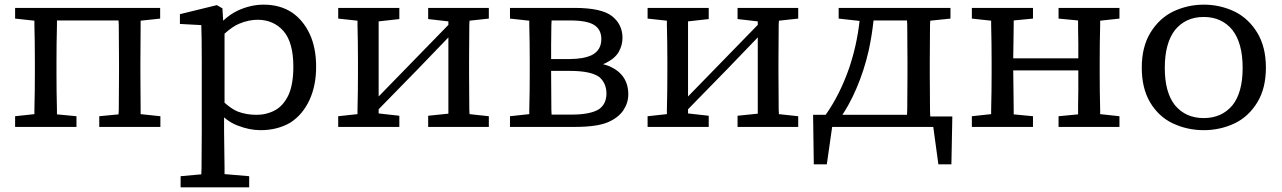

<svg xmlns="http://www.w3.org/2000/svg" viewBox="-20 -546 5516 826"><path d="M223 -282V-227Q223 -151 225 -73V-54L309 -46V-36V0H45V-46L128 -55V-73Q130 -152 130 -228V-284Q130 -360 128 -439V-457L45 -466V-476V-512H669V-466L585 -457Q585 -449 585 -439L584 -284V-228L585 -73Q585 -63 585 -55L670 -46V0H407V-46L490 -54Q490 -63 491 -73L492 -227V-282Q492 -315 491.5 -356.5Q491 -398 491 -437Q490 -448 490 -458H225Q225 -448 225 -437Q223 -358 223 -282Z M946 -104Q978 -76 1003 -66Q1040 -52 1083.5 -52Q1127 -52 1163 -71.5Q1199 -91 1221 -137Q1242 -183 1242 -259Q1242 -363 1200 -412Q1157 -461 1088 -461Q1050 -461 1009 -444Q980 -432 946 -401ZM944 -41V19L946 176Q946 190 946 203L1052 212V260H757V222V212L846 204Q846 191 847 177L848 19V-281Q848 -388 846 -438L754 -443V-453V-477V-485L913 -524L937 -510L940 -457Q970 -485 1004 -501Q1059 -526 1114 -526Q1184 -526 1235 -493Q1284 -460 1312 -400.5Q1340 -341 1340 -259Q1340 -177 1311 -115Q1282 -53 1230 -19Q1174 14 1101 14Q1053 14 1002 -6Q972 -17 944 -41Z M2000 -457Q2000 -449 1999 -439L1998 -284V-228Q1998 -196 1998.5 -154Q1999 -112 1999 -73Q2000 -63 2000 -55L2083 -46V0H1822V-48L1909 -57V-385L1781 -252L1609 -76V-58L1698 -48V0H1435V-46L1518 -55V-73Q1520 -152 1520 -228V-284Q1520 -360 1518 -439V-457L1435 -466V-476V-512H1698V-464L1609 -454V-131L1909 -439V-454L1822 -464V-512H2083V-466Z M2351 -354V-292H2430Q2490 -292 2526 -309Q2567 -330 2567 -378Q2567 -418 2537 -438Q2506 -458 2433 -458H2353Q2353 -448 2352 -436Q2352 -398 2351 -354ZM2353 -53H2439Q2521 -53 2558 -77Q2589 -100 2589 -143.5Q2589 -187 2559 -214Q2523 -241 2432 -241H2351V-228Q2351 -196 2351.5 -155Q2352 -114 2352 -75Q2353 -63 2353 -53ZM2259 -228V-284Q2259 -360 2257 -439V-457L2174 -466V-476V-512H2451Q2568 -512 2613 -476.5Q2658 -441 2658 -383Q2658 -352 2642.5 -324Q2627 -296 2590 -277Q2583 -273 2574 -270Q2589 -266 2602 -261Q2683 -225 2683 -140Q2683 -104 2662 -72Q2641 -40 2595 -20Q2547 0 2453 0H2174V-46L2257 -55V-73Q2259 -152 2259 -228Z M3331 -457Q3331 -449 3330 -439L3329 -284V-228Q3329 -196 3329.5 -154Q3330 -112 3330 -73Q3331 -63 3331 -55L3414 -46V0H3153V-48L3240 -57V-385L3112 -252L2940 -76V-58L3029 -48V0H2766V-46L2849 -55V-73Q2851 -152 2851 -228V-284Q2851 -360 2849 -439V-457L2766 -466V-476V-512H3029V-464L2940 -454V-131L3240 -439V-454L3153 -464V-512H3414V-466Z M3884 -228V-283L3883 -437Q3883 -448 3882 -458H3738Q3731 -392 3717 -328Q3698 -244 3665 -167Q3649 -129 3629 -93Q3617 -72 3604 -52H3882Q3883 -63 3883 -75ZM3982 -457Q3982 -448 3981 -438L3980 -282V-225Q3980 -193 3980.5 -150.5Q3981 -108 3981 -69Q3982 -56 3982 -45H4077L4073 161H4026H4017L3995 0H3560L3537 161H3481L3478 -52H3532Q3593 -138 3633 -253Q3666 -350 3678 -456L3588 -466V-476V-512H4069V-466Z M4711 -284V-228Q4711 -152 4713 -73V-55L4796 -46V-36V0H4534V-46L4618 -54Q4618 -63 4618 -88.5Q4618 -114 4619 -162V-243H4339Q4339 -202 4340 -162Q4340 -114 4341 -74V-54L4424 -46V-36V0H4161V-46L4244 -55V-73Q4246 -152 4246 -228V-284Q4246 -360 4244 -439V-457L4161 -466V-476V-512H4424V-466L4341 -458V-438Q4340 -400 4340 -362Q4340 -324 4339 -295H4619V-357Q4618 -400 4618 -424.5Q4618 -449 4618 -458L4534 -466V-512H4796V-466L4713 -457V-439Q4711 -360 4711 -284Z M5035 -417Q4991 -360 4991 -254Q4991 -148 5035 -93Q5081 -38 5158.5 -38Q5236 -38 5282 -93Q5326 -148 5326 -254Q5326 -360 5282 -417Q5236 -473 5158.5 -473Q5081 -473 5035 -417ZM5026 -496Q5089 -526 5159 -526Q5229 -526 5292 -496Q5352 -466 5389 -405Q5426 -344 5426 -255Q5426 -166 5389 -105.5Q5352 -45 5293 -16Q5230 14 5158.5 14Q5087 14 5024 -16Q4964 -45 4928 -105.5Q4892 -166 4892 -255Q4892 -344 4929 -405Q4966 -466 5026 -496Z"/></svg>

Font: Early Summer Mincho Screen
Style: Regular
Weight: 400
Designer: GuiWonder
Version: Version 1.002